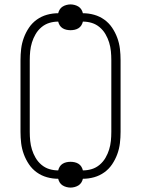

<svg xmlns="http://www.w3.org/2000/svg" viewBox="-20 -803 640 871"><path d="M300 48Q291 48 281.5 45.5Q272 43 264 38Q256 33 251 25Q246 17 244 8Q218 8 193 1Q168 -6 147 -21Q126 -36 111.5 -57.5Q97 -79 88 -103.5Q79 -128 76 -153.5Q73 -179 73 -205V-530Q73 -556 76 -581.5Q79 -607 88 -631.5Q97 -656 111.5 -677.5Q126 -699 147 -714Q168 -729 193 -736Q218 -743 244 -743Q246 -752 251 -760Q256 -768 264 -773Q272 -778 281.5 -780.5Q291 -783 300 -783Q309 -783 318.5 -780.5Q328 -778 336 -773Q344 -768 349 -760Q354 -752 356 -743Q382 -743 407 -736Q432 -729 453 -714Q474 -699 488.5 -677.5Q503 -656 512 -631.5Q521 -607 524 -581.5Q527 -556 527 -530V-205Q527 -179 524 -153.5Q521 -128 512 -103.5Q503 -79 488.5 -57.5Q474 -36 453 -21Q432 -6 407 1Q382 8 356 8Q354 17 349 25Q344 33 336 38Q328 43 318.5 45.5Q309 48 300 48ZM356 -30Q377 -30 396.5 -36Q416 -42 432 -55.5Q448 -69 458.5 -87Q469 -105 475 -124.5Q481 -144 483 -164Q485 -184 485 -205V-530Q485 -551 483 -571Q481 -591 475 -610.5Q469 -630 458.5 -648Q448 -666 432 -679.5Q416 -693 396.5 -699Q377 -705 356 -705Q354 -696 349 -688Q344 -680 336 -675Q328 -670 318.5 -668Q309 -666 300 -666Q291 -666 281.5 -668Q272 -670 264 -675Q256 -680 251 -688Q246 -696 244 -705Q223 -705 203.5 -699Q184 -693 168 -679.5Q152 -666 141.5 -648Q131 -630 125 -610.5Q119 -591 117 -571Q115 -551 115 -530V-205Q115 -184 117 -164Q119 -144 125 -124.5Q131 -105 141.5 -87Q152 -69 168 -55.5Q184 -42 203.5 -36Q223 -30 244 -30Q246 -39 251 -47Q256 -55 264 -60Q272 -65 281.5 -67Q291 -69 300 -69Q309 -69 318.5 -67Q328 -65 336 -60Q344 -55 349 -47Q354 -39 356 -30Z"/></svg>

Font: Iosevka Extralight Extended
Style: Regular
Weight: 200
Width: 7
Monospace: yes
Designer: Belleve Invis
Foundry: Belleve Invis
Version: Version 32.5.0; ttfautohint (v1.8.4)